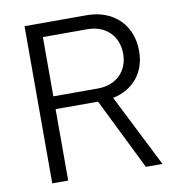

<svg xmlns="http://www.w3.org/2000/svg" viewBox="-79 -771 774 842"><g transform="rotate(-10 307.5 -350.0)"><path d="M503 0H577L414 -323C504 -341 562 -409 562 -506C562 -622 482 -700 363 -700H86V0H157V-318H346ZM157 -639H355C436 -639 491 -586 491 -506C491 -427 436 -375 355 -375H157Z"/></g></svg>

Font: Arthouse Owned
Style: Regular
Weight: 400
Designer: Jeremy Tribby
Foundry: Tribby Type
Version: Version 1.000;PS 001.000;hotconv 1.0.88;makeotf.lib2.5.64775